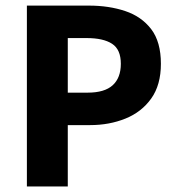

<svg xmlns="http://www.w3.org/2000/svg" viewBox="-20 -672 636 692"><path d="M76.9 0V-651.8H300.8Q372.6 -651.8 431.2 -632.2Q489.9 -612.6 524.9 -567Q559.9 -521.3 559.9 -442.1Q559.9 -365.9 525.1 -317Q490.3 -268.1 432.1 -244.6Q373.9 -221.1 304.8 -221.1H224.3V0ZM224.3 -338.1H296.1Q357 -338.1 386.3 -364.9Q415.5 -391.7 415.5 -442.1Q415.5 -493.7 383.9 -514.2Q352.4 -534.8 292.1 -534.8H224.3Z"/></svg>

Font: SourceSans3VF
Style: Regular
Weight: 200
Designer: Paul D. Hunt
Foundry: Adobe
Version: Version 3.052;hotconv 1.1.0;makeotfexe 2.6.0